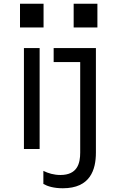

<svg xmlns="http://www.w3.org/2000/svg" viewBox="-20 -797 640 1027"><path d="M108 0H192V-540H108ZM493 19V-540H267V-465H409V19C409 77 394 139 303 139C269 139 238 130 212 117V187C235 200 269 210 316 210C463 210 493 111 493 19ZM87 -650H213V-777H87ZM374 -650H501V-777H374Z"/></svg>

Font: CommitMonoNiceRocks
Style: Regular
Weight: 400
Monospace: yes
Designer: Eigil Nikolajsen
Foundry: Eigil Nikolajsen
Version: Version 1.143